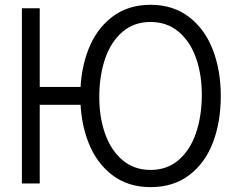

<svg xmlns="http://www.w3.org/2000/svg" viewBox="-20 -754 958 789"><path d="M70 0V-720H143.3V-396.7H339.3V-323.3H143.3V0ZM598.7 15Q506 15 440.8 -35Q375.7 -85 342.8 -170Q310 -255 310 -360Q310 -464.7 342.8 -549.7Q375.7 -634.7 440.8 -684.5Q506 -734.3 598.7 -734.3Q691.3 -734.3 756.5 -684.5Q821.7 -634.7 854.5 -549.7Q887.3 -464.7 887.3 -360Q887.3 -252.3 854.7 -167.5Q822 -82.7 756.8 -33.8Q691.7 15 598.7 15ZM598.7 -55.7Q666.5 -55.7 713.8 -96.2Q761 -136.7 784.8 -205.7Q808.7 -274.7 809.3 -360Q810 -444.7 786.2 -513.7Q762.3 -582.7 714.4 -623.2Q666.5 -663.7 598.7 -663.7Q530.8 -663.7 483.6 -623.3Q436.3 -583 412.5 -514.2Q388.7 -445.3 388 -360Q387.3 -275.3 411.3 -206.2Q435.3 -137 483.1 -96.3Q530.8 -55.7 598.7 -55.7Z"/></svg>

Font: Manrope
Style: Regular
Weight: 400
Designer: Mikhail Sharanda
Foundry: Mikhail Sharanda
Version: Version 4.503